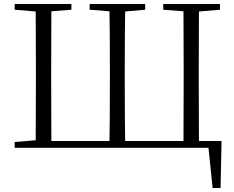

<svg xmlns="http://www.w3.org/2000/svg" viewBox="-20 -745 1178 968"><path d="M161 -342V-388L160 -687L54 -696V-725H340V-696L239 -688L238 -388V-342L239 -34H532Q534 -134 534 -342V-388Q534 -590 532 -688L432 -696V-725H712V-696L611 -687Q609 -590 609 -388V-342Q609 -133 611 -34H905L906 -342V-388L905 -688L803 -696V-725H1089V-696L983 -687L982 -388V-342L983 -34H1097L1092 203H1052L1031 0H54V-29L160 -38Z"/></svg>

Font: GL-CurulMinamoto Light
Style: Regular
Weight: 300
Designer: Eunice (kana); Ryoko NISHIZUKA 西塚涼子 (ideographs); Frank Grießhammer (Latin, Greek & Cyrillic); Wenlong ZHANG
Foundry: Gutenberg Labo; Adobe
Version: Version 1.002